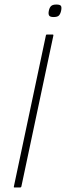

<svg xmlns="http://www.w3.org/2000/svg" viewBox="-20 -825 290 845"><path d="M74 -4Q73 0 69 0H43Q40 0 41 -4L182 -669Q182 -673 186 -673H212Q214 -673 214.5 -672Q215 -671 215 -669ZM249 -778Q246 -764 239.5 -757Q233 -750 216 -750Q200 -750 196 -757Q192 -764 195 -778Q198 -792 205 -798.5Q212 -805 228 -805Q245 -805 248.5 -798.5Q252 -792 249 -778Z"/></svg>

Font: Glory Thin Thin
Style: Italic
Weight: 250
Italic angle: -12°
Version: Version 1.011